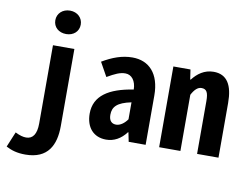

<svg xmlns="http://www.w3.org/2000/svg" viewBox="-101 -962 1702 1316"><g transform="rotate(10 750.0 -303.5)"><path d="M152 209C310 209 358 105 358 -25V-562H209V-17C209 56 184 93 137 93C116 93 93 87 61 71L17 177C55 197 94 209 152 209ZM284 -653C335 -653 372 -686 372 -734C372 -781 335 -816 284 -816C232 -816 195 -781 195 -734C195 -686 232 -653 284 -653Z M679 12C734 12 781 -14 819 -64H822L835 0H953V-343C953 -496 876 -574 761 -574C689 -574 622 -549 553 -508L607 -411C661 -442 694 -458 732 -458C776 -458 806 -419 807 -359C638 -333 538 -269 538 -145C538 -49 591 12 679 12ZM729 -101C701 -101 679 -117 679 -161C679 -217 710 -250 807 -270V-152C787 -123 758 -101 729 -101Z M1047 0H1195V-391C1215 -429 1237 -450 1263 -450C1299 -450 1311 -427 1311 -367V0H1460V-380C1460 -504 1420 -574 1326 -574C1261 -574 1214 -538 1180 -494H1176L1166 -562H1047Z"/></g></svg>

Font: Noto Sans Mono CJK SC
Style: Bold
Weight: 700
Designer: Ryoko NISHIZUKA 西塚涼子 (kana, bopomofo & ideographs); Paul D. Hunt (Latin, Greek & Cyrillic); Sandoll Communications 산돌커뮤니
Foundry: Adobe
Version: Version 2.004;hotconv 1.0.118;makeotfexe 2.5.65603